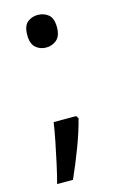

<svg xmlns="http://www.w3.org/2000/svg" viewBox="-108 -598 484 774"><g transform="rotate(-15 134.0 -210.5)"><path d="M70 -482Q70 -520 88 -535Q106 -550 131 -550Q157 -550 175.5 -535Q194 -520 194 -482Q194 -446 175.5 -430Q157 -414 131 -414Q106 -414 88 -430Q70 -446 70 -482ZM183 -105Q170 -53 145.5 11.5Q121 76 97 129H31Q41 91 50.5 47.5Q60 4 68.5 -38.5Q77 -81 82 -116H176Z"/></g></svg>

Font: Noto Sans Tamil Supplement
Style: Regular
Weight: 400
Designer: Ek Type
Foundry: Ek Type
Version: Version 2.001; ttfautohint (v1.8.4.7-5d5b)